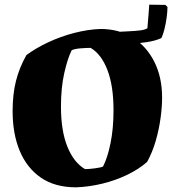

<svg xmlns="http://www.w3.org/2000/svg" viewBox="-20 -790 749 822"><path d="M306 12Q215 12 155 -29.5Q95 -71 64.5 -144Q34 -217 34 -314Q34 -387 48.5 -444Q63 -501 93 -554Q133 -584 186.5 -609Q240 -634 298 -649Q356 -664 410 -666Q490 -666 549 -628.5Q608 -591 641 -525Q674 -459 674 -372Q674 -333 667.5 -285Q661 -237 647 -188Q633 -139 610 -97Q575 -66 525.5 -42Q476 -18 419 -4Q362 10 306 12ZM344 -66Q362 -66 387.5 -69.5Q413 -73 421 -77Q440 -113 453 -176Q466 -239 466 -319Q466 -422 440 -490Q414 -558 368 -585Q349 -585 324.5 -583Q300 -581 287 -575Q269 -539 255 -476.5Q241 -414 241 -333Q241 -230 268.5 -162Q296 -94 344 -66ZM671 -627Q645 -615 607.5 -609.5Q570 -604 537.5 -602.5Q505 -601 491 -602V-654Q506 -655 530 -656Q554 -657 577 -659.5Q600 -662 611 -669Q613 -696 615.5 -722.5Q618 -749 619 -770L688 -769L697 -760Q697 -741 693.5 -715Q690 -689 684 -665Q678 -641 671 -627Z"/></svg>

Font: Labrada ExtraBold
Style: Regular
Weight: 800
Designer: Mercedes Jáuregui
Foundry: Omnibus-Type Team
Version: Version 1.000; ttfautohint (v1.8.4.7-5d5b)